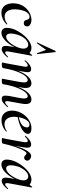

<svg xmlns="http://www.w3.org/2000/svg" viewBox="906 -1676 784 2635"><g transform="rotate(90 1297.5 -359.0)"><path d="M159 13Q115 13 86.5 -6Q58 -25 43.5 -56.5Q29 -88 26.5 -126Q24 -164 31 -202Q43 -263 78 -307Q113 -351 160 -375Q207 -399 252 -399Q275 -399 296.5 -392Q318 -385 331.5 -371Q345 -357 343 -335Q342 -317 330.5 -305.5Q319 -294 298 -294Q276 -294 266 -306.5Q256 -319 253 -335Q249 -349 240.5 -361Q232 -373 211 -373Q186 -373 166.5 -355Q147 -337 134 -306.5Q121 -276 114 -236Q104 -181 110.5 -134Q117 -87 142 -59Q167 -31 213 -31Q239 -31 264.5 -42Q290 -53 308 -67Q310 -69 314 -65Q318 -61 316 -58Q277 -21 236.5 -4Q196 13 159 13Z M428 13Q395 13 376 -11.5Q357 -36 365 -91Q372 -143 399.5 -197Q427 -251 466.5 -297Q506 -343 551 -371Q596 -399 637 -399Q656 -399 676 -392Q696 -385 710.5 -368.5Q725 -352 727 -326L673 -357Q688 -359 706 -373Q724 -387 734 -407Q736 -410 741.5 -408.5Q747 -407 746 -405L688 -89Q679 -38 701 -38Q711 -38 726 -48.5Q741 -59 759 -77Q762 -80 766 -76Q770 -72 767 -69Q736 -32 708.5 -11.5Q681 9 655 9Q626 9 616 -14Q606 -37 614 -89L639 -229L659 -246Q633 -166 594 -108Q555 -50 512 -18.5Q469 13 428 13ZM483 -52Q508 -52 534 -72Q560 -92 583 -124Q606 -156 622.5 -192.5Q639 -229 645 -261Q653 -304 638.5 -329.5Q624 -355 592 -355Q562 -354 531.5 -328.5Q501 -303 478 -259.5Q455 -216 445 -160Q436 -101 447.5 -76.5Q459 -52 483 -52ZM696 -726 723 -477Q723 -475 717.5 -474.5Q712 -474 711 -476L665 -600L574 -474Q572 -471 567 -473Q562 -475 563 -477L678 -726Q680 -731 688 -731Q696 -731 696 -726Z M1336 9Q1305 9 1297 -15Q1289 -39 1297 -89L1327 -248Q1336 -299 1329 -323.5Q1322 -348 1300 -348Q1274 -348 1243 -310Q1212 -272 1183.5 -197Q1155 -122 1136 -10L1121 -11Q1141 -132 1175 -219Q1209 -306 1253 -352.5Q1297 -399 1345 -399Q1384 -399 1399.5 -367.5Q1415 -336 1403 -267L1371 -89Q1366 -60 1370.5 -49Q1375 -38 1384 -38Q1396 -38 1410 -49Q1424 -60 1441 -77Q1445 -81 1449 -77Q1453 -73 1449 -69Q1418 -32 1391 -11.5Q1364 9 1336 9ZM868 8Q850 8 844 6Q838 4 838 1Q838 -3 843.5 -25Q849 -47 853 -72L894 -297Q903 -349 879 -349Q868 -349 852.5 -338.5Q837 -328 817 -307Q814 -303 809.5 -307.5Q805 -312 809 -316Q844 -358 873 -376.5Q902 -395 929 -395Q958 -395 967 -373Q976 -351 967 -306L915 -10Q911 8 868 8ZM1089 8Q1072 8 1066 6Q1060 4 1060 1Q1060 -3 1065.5 -26Q1071 -49 1075 -74L1107 -249Q1116 -301 1108 -324.5Q1100 -348 1078 -348Q1051 -348 1019.5 -308.5Q988 -269 960.5 -193.5Q933 -118 915 -10L899 -11Q918 -130 952 -217Q986 -304 1030.5 -351.5Q1075 -399 1124 -399Q1162 -399 1178.5 -368Q1195 -337 1183 -268L1136 -10Q1134 8 1089 8Z M1633 12Q1577 12 1545 -16.5Q1513 -45 1503.5 -90Q1494 -135 1504 -185Q1511 -223 1532 -261.5Q1553 -300 1584.5 -331Q1616 -362 1656 -380.5Q1696 -399 1742 -399Q1781 -399 1800.5 -385Q1820 -371 1817 -345Q1814 -320 1790.5 -296.5Q1767 -273 1728.5 -254.5Q1690 -236 1643 -223Q1596 -210 1546 -204L1548 -217Q1621 -228 1670.5 -253.5Q1720 -279 1728 -324Q1733 -348 1722 -360Q1711 -372 1692 -372Q1666 -372 1645 -351.5Q1624 -331 1609.5 -296Q1595 -261 1588 -218Q1579 -165 1586.5 -122.5Q1594 -80 1619 -54.5Q1644 -29 1685 -29Q1706 -29 1731 -36Q1756 -43 1779 -60Q1781 -62 1784.5 -58Q1788 -54 1786 -52Q1748 -17 1709 -2.5Q1670 12 1633 12Z M1952 -10 1942 -11Q1952 -62 1965.5 -115.5Q1979 -169 1995.5 -219Q2012 -269 2032 -308.5Q2052 -348 2074.5 -371.5Q2097 -395 2121 -395Q2136 -395 2152 -387Q2168 -379 2178 -365.5Q2188 -352 2185 -336Q2183 -323 2172.5 -311Q2162 -299 2145 -299Q2130 -299 2120.5 -307Q2111 -315 2102.5 -323Q2094 -331 2084 -331Q2072 -331 2057 -308.5Q2042 -286 2026 -250Q2010 -214 1995.5 -171Q1981 -128 1970 -85.5Q1959 -43 1952 -10ZM1905 8Q1887 8 1881 6Q1875 4 1875 1Q1875 -3 1881 -26Q1887 -49 1891 -74L1929 -284Q1934 -309 1932.5 -323Q1931 -337 1926 -343Q1921 -349 1913 -349Q1902 -349 1887 -338.5Q1872 -328 1854 -310Q1851 -307 1847 -311Q1843 -315 1846 -319Q1880 -359 1908 -377Q1936 -395 1963 -395Q1984 -395 1994.5 -384.5Q2005 -374 2007 -351.5Q2009 -329 2003 -292L1952 -10Q1950 8 1905 8Z M2236 13Q2203 13 2184 -11.5Q2165 -36 2173 -91Q2180 -143 2207.5 -197Q2235 -251 2274.5 -297Q2314 -343 2359 -371Q2404 -399 2445 -399Q2464 -399 2484 -392Q2504 -385 2518.5 -368.5Q2533 -352 2535 -326L2481 -357Q2496 -359 2514 -373Q2532 -387 2542 -407Q2544 -410 2549.5 -408.5Q2555 -407 2554 -405L2496 -89Q2487 -38 2509 -38Q2519 -38 2534 -48.5Q2549 -59 2567 -77Q2570 -80 2574 -76Q2578 -72 2575 -69Q2544 -32 2516.5 -11.5Q2489 9 2463 9Q2434 9 2424 -14Q2414 -37 2422 -89L2447 -229L2467 -246Q2441 -166 2402 -108Q2363 -50 2320 -18.5Q2277 13 2236 13ZM2291 -52Q2316 -52 2342 -72Q2368 -92 2391 -124Q2414 -156 2430.5 -192.5Q2447 -229 2453 -261Q2461 -304 2446.5 -329.5Q2432 -355 2400 -355Q2370 -354 2339.5 -328.5Q2309 -303 2286 -259.5Q2263 -216 2253 -160Q2244 -101 2255.5 -76.5Q2267 -52 2291 -52Z"/></g></svg>

Font: Cormorant Light SemiBold
Style: Italic
Weight: 600
Italic angle: -10°
Version: Version 4.000